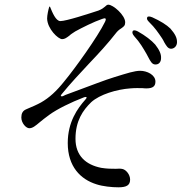

<svg xmlns="http://www.w3.org/2000/svg" viewBox="-20 -761 790 819"><path d="M605 -531 613 -516C622 -499 629 -486 642 -486C658 -485 667 -497 667 -513C668 -530 660 -548 642 -571C626 -589 600 -609 568 -627C557 -633 548 -633 546 -628C543 -623 545 -615 553 -606C577 -580 591 -555 605 -531ZM71 -260C71 -277 77 -288 90 -294C94 -296 96 -297 99 -298C116 -305 139 -315 155 -324C190 -344 221 -372 255 -415C299 -468 397 -604 428 -668C436 -685 428 -685 415 -680C380 -668 330 -643 301 -627C289 -619 282 -615 276 -609C264 -600 256 -594 245 -594C228 -594 182 -638 181 -682C181 -696 186 -719 190 -732L193 -733C204 -706 218 -672 237 -671C263 -671 360 -703 400 -716C415 -722 421 -727 427 -732C433 -737 436 -741 442 -741C463 -741 514 -696 514 -666C514 -652 509 -649 500 -642C493 -638 484 -631 478 -624C439 -574 401 -533 360 -490C322 -449 281 -406 242 -358C239 -354 239 -352 240 -351C245 -348 251 -352 259 -356C273 -361 287 -366 302 -372C362 -394 431 -421 468 -432C523 -449 554 -459 578 -459C607 -459 643 -442 643 -413C643 -394 633 -384 605 -384C600 -384 595 -384 588 -385C574 -385 558 -386 536 -384C478 -380 405 -358 369 -325C334 -291 302 -246 302 -169C302 -97 346 -58 412 -45C436 -41 457 -41 474 -41C486 -42 495 -42 503 -40C517 -37 535 -17 535 5C535 29 520 38 485 38C457 38 418 34 391 25C324 4 269 -50 269 -151C269 -241 311 -299 344 -336C353 -345 351 -351 336 -345C284 -325 224 -296 190 -271C172 -258 161 -249 150 -240C131 -224 119 -214 105 -214C91 -214 71 -236 71 -260ZM616 -667C641 -643 656 -620 671 -598C674 -594 678 -586 681 -580C690 -565 696 -554 709 -553C723 -553 734 -564 735 -579C736 -599 727 -616 707 -639C691 -655 663 -672 630 -687C618 -692 610 -692 608 -687C605 -681 608 -675 616 -667Z"/></svg>

Font: 寒蝉锦书宋 CompactLight
Style: Bold
Weight: 400
Width: 4
Designer: 寒蝉锦书宋{Warren} 思源宋体{Ryoko NISHIZUKA 西塚涼子 (kana & ideographs); Frank Grießhammer (Latin, Greek & Cyrillic); Wenlong ZHANG 
Foundry: Adobe & ChillType
Version: Version 2.000;Glyphs 3.1.1 (3135)